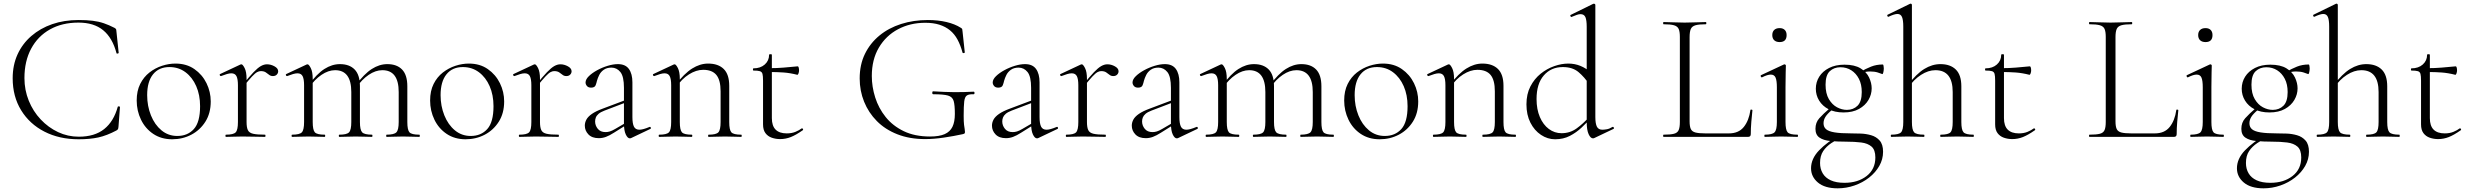

<svg xmlns="http://www.w3.org/2000/svg" viewBox="-20 -745 13440 1045"><path d="M407 -636Q452 -636 484.5 -632Q517 -628 545 -618.5Q573 -609 604 -593Q610 -589 611.5 -586.5Q613 -584 614 -571L626 -457Q626 -455 620.5 -453.5Q615 -452 614 -456Q592 -539 541.5 -580.5Q491 -622 407 -622Q318 -622 252 -585Q186 -548 149.5 -480Q113 -412 113 -320Q113 -255 136.5 -197Q160 -139 201.5 -95Q243 -51 296 -26Q349 -1 409 -1Q495 -1 547 -42.5Q599 -84 621 -164Q622 -167 627.5 -166Q633 -165 633 -163L625 -57Q624 -45 622 -42Q620 -39 614 -35Q561 -7 515.5 3Q470 13 408 13Q303 13 222 -28.5Q141 -70 95 -145Q49 -220 49 -319Q49 -391 75.5 -449Q102 -507 150.5 -549Q199 -591 264 -613.5Q329 -636 407 -636Z M917 13Q858 13 814.5 -16Q771 -45 747.5 -93.5Q724 -142 724 -198Q724 -250 743 -288Q762 -326 793.5 -350.5Q825 -375 862 -387Q899 -399 935 -399Q995 -399 1038 -369Q1081 -339 1104 -292Q1127 -245 1127 -193Q1127 -129 1098 -83Q1069 -37 1021.5 -12Q974 13 917 13ZM945 -5Q1001 -5 1035 -42.5Q1069 -80 1069 -167Q1069 -228 1048 -276Q1027 -324 989.5 -352Q952 -380 902 -380Q845 -380 813 -340.5Q781 -301 781 -227Q781 -168 801.5 -117Q822 -66 859 -35.5Q896 -5 945 -5Z M1303 -271 1299 -281Q1336 -327 1359.5 -351.5Q1383 -376 1400 -385.5Q1417 -395 1433 -395Q1454 -395 1474 -384Q1494 -373 1494 -357Q1494 -347 1486.5 -339Q1479 -331 1465 -331Q1453 -331 1444.5 -338Q1436 -345 1426 -351.5Q1416 -358 1399 -358Q1390 -358 1379.5 -352.5Q1369 -347 1351.5 -328.5Q1334 -310 1303 -271ZM1210 0Q1207 0 1207 -6Q1207 -12 1210 -12Q1251 -12 1263 -25Q1275 -38 1275 -81V-281Q1275 -315 1267 -330.5Q1259 -346 1239 -346Q1229 -346 1215 -342Q1201 -338 1183 -331Q1179 -330 1176.5 -335Q1174 -340 1178 -342L1289 -394Q1291 -395 1294 -395Q1301 -395 1311.5 -374.5Q1322 -354 1322 -315V-81Q1322 -52 1329 -37Q1336 -22 1357.5 -17Q1379 -12 1422 -12Q1425 -12 1425 -6Q1425 0 1422 0Q1398 0 1366 -1Q1334 -2 1299 -2Q1274 -2 1250.5 -1Q1227 0 1210 0Z M2084 0Q2082 0 2082 -6Q2082 -12 2084 -12Q2125 -12 2137.5 -25Q2150 -38 2150 -81V-244Q2150 -363 2061 -363Q2024 -363 1986.5 -337.5Q1949 -312 1920 -269L1916 -281Q1962 -343 2003.5 -369.5Q2045 -396 2088 -396Q2140 -396 2168.5 -366.5Q2197 -337 2197 -275V-81Q2197 -38 2208.5 -25Q2220 -12 2262 -12Q2265 -12 2265 -6Q2265 0 2262 0Q2245 0 2222 -1Q2199 -2 2173 -2Q2148 -2 2125 -1Q2102 0 2084 0ZM1827 0Q1824 0 1824 -6Q1824 -12 1827 -12Q1868 -12 1880 -25Q1892 -38 1892 -81V-244Q1892 -363 1804 -363Q1767 -363 1729.5 -337.5Q1692 -312 1663 -269L1659 -281Q1704 -343 1745.5 -369.5Q1787 -396 1830 -396Q1882 -396 1910.5 -366.5Q1939 -337 1939 -275V-81Q1939 -38 1951 -25Q1963 -12 2005 -12Q2007 -12 2007 -6Q2007 0 2005 0Q1987 0 1964.5 -1Q1942 -2 1916 -2Q1891 -2 1867.5 -1Q1844 0 1827 0ZM1570 0Q1567 0 1567 -6Q1567 -12 1570 -12Q1611 -12 1623 -25Q1635 -38 1635 -81V-281Q1635 -315 1627 -330.5Q1619 -346 1599 -346Q1589 -346 1575 -342Q1561 -338 1543 -331Q1539 -330 1536.5 -335Q1534 -340 1538 -342L1649 -394Q1651 -395 1654 -395Q1661 -395 1671.5 -374.5Q1682 -354 1682 -315V-81Q1682 -38 1693.5 -25Q1705 -12 1747 -12Q1750 -12 1750 -6Q1750 0 1747 0Q1730 0 1707 -1Q1684 -2 1659 -2Q1634 -2 1610.5 -1Q1587 0 1570 0Z M2514 13Q2455 13 2411.5 -16Q2368 -45 2344.5 -93.5Q2321 -142 2321 -198Q2321 -250 2340 -288Q2359 -326 2390.5 -350.5Q2422 -375 2459 -387Q2496 -399 2532 -399Q2592 -399 2635 -369Q2678 -339 2701 -292Q2724 -245 2724 -193Q2724 -129 2695 -83Q2666 -37 2618.5 -12Q2571 13 2514 13ZM2542 -5Q2598 -5 2632 -42.5Q2666 -80 2666 -167Q2666 -228 2645 -276Q2624 -324 2586.5 -352Q2549 -380 2499 -380Q2442 -380 2410 -340.5Q2378 -301 2378 -227Q2378 -168 2398.5 -117Q2419 -66 2456 -35.5Q2493 -5 2542 -5Z M2900 -271 2896 -281Q2933 -327 2956.5 -351.5Q2980 -376 2997 -385.5Q3014 -395 3030 -395Q3051 -395 3071 -384Q3091 -373 3091 -357Q3091 -347 3083.5 -339Q3076 -331 3062 -331Q3050 -331 3041.5 -338Q3033 -345 3023 -351.5Q3013 -358 2996 -358Q2987 -358 2976.5 -352.5Q2966 -347 2948.5 -328.5Q2931 -310 2900 -271ZM2807 0Q2804 0 2804 -6Q2804 -12 2807 -12Q2848 -12 2860 -25Q2872 -38 2872 -81V-281Q2872 -315 2864 -330.5Q2856 -346 2836 -346Q2826 -346 2812 -342Q2798 -338 2780 -331Q2776 -330 2773.5 -335Q2771 -340 2775 -342L2886 -394Q2888 -395 2891 -395Q2898 -395 2908.5 -374.5Q2919 -354 2919 -315V-81Q2919 -52 2926 -37Q2933 -22 2954.5 -17Q2976 -12 3019 -12Q3022 -12 3022 -6Q3022 0 3019 0Q2995 0 2963 -1Q2931 -2 2896 -2Q2871 -2 2847.5 -1Q2824 0 2807 0Z M3416 6Q3412 8 3408 8Q3396 8 3386 -13Q3376 -34 3376 -74V-267Q3376 -329 3356.5 -353Q3337 -377 3308 -377Q3283 -377 3266.5 -365.5Q3250 -354 3241.5 -337Q3233 -320 3229 -305Q3227 -295 3222 -281.5Q3217 -268 3197 -268Q3182 -268 3174.5 -277Q3167 -286 3167 -296Q3167 -313 3185 -330.5Q3203 -348 3230.5 -363Q3258 -378 3288 -387Q3318 -396 3343 -396Q3384 -396 3403 -369.5Q3422 -343 3422 -297V-108Q3422 -72 3430.5 -55.5Q3439 -39 3460 -39Q3479 -39 3515 -54Q3520 -56 3522 -50.5Q3524 -45 3519 -43ZM3239 7Q3202 7 3182.5 -13.5Q3163 -34 3163 -61Q3163 -78 3171.5 -94Q3180 -110 3201.5 -125Q3223 -140 3261 -154L3386 -201L3388 -188L3270 -143Q3249 -135 3238 -125.5Q3227 -116 3223 -105.5Q3219 -95 3219 -84Q3219 -62 3233.5 -44Q3248 -26 3276 -26Q3287 -26 3299 -29.5Q3311 -33 3328 -43L3395 -82L3397 -70L3322 -23Q3297 -7 3278 0Q3259 7 3239 7Z M3837 0Q3834 0 3834 -6Q3834 -12 3837 -12Q3878 -12 3890 -25Q3902 -38 3902 -81V-248Q3902 -309 3879 -337Q3856 -365 3807 -365Q3769 -365 3729.5 -340Q3690 -315 3661 -271L3657 -283Q3704 -345 3747 -372Q3790 -399 3834 -399Q3889 -399 3919 -369.5Q3949 -340 3949 -278V-81Q3949 -38 3960.5 -25Q3972 -12 4014 -12Q4017 -12 4017 -6Q4017 0 4014 0Q3997 0 3974 -1Q3951 -2 3926 -2Q3901 -2 3877.5 -1Q3854 0 3837 0ZM3568 0Q3565 0 3565 -6Q3565 -12 3568 -12Q3609 -12 3621 -25Q3633 -38 3633 -81V-281Q3633 -315 3625 -330.5Q3617 -346 3597 -346Q3587 -346 3573 -342Q3559 -338 3541 -331Q3537 -330 3534.5 -335Q3532 -340 3536 -342L3647 -394Q3649 -395 3652 -395Q3659 -395 3669.5 -374.5Q3680 -354 3680 -315V-81Q3680 -38 3691.5 -25Q3703 -12 3745 -12Q3748 -12 3748 -6Q3748 0 3745 0Q3728 0 3705 -1Q3682 -2 3657 -2Q3632 -2 3608.5 -1Q3585 0 3568 0Z M4226 12Q4202 12 4180.5 4.5Q4159 -3 4146 -20.5Q4133 -38 4133 -68V-306Q4133 -331 4130 -342.5Q4127 -354 4116 -357.5Q4105 -361 4081 -361Q4078 -361 4078 -367Q4078 -373 4081 -373Q4119 -373 4142.5 -394Q4166 -415 4166 -447Q4166 -450 4173.5 -450Q4181 -450 4181 -447V-102Q4181 -60 4201.5 -39.5Q4222 -19 4262 -19Q4289 -19 4309.5 -27.5Q4330 -36 4343 -46Q4347 -48 4350 -43.5Q4353 -39 4349 -36Q4312 -10 4284 1Q4256 12 4226 12ZM4319 -338Q4280 -348 4244.5 -350.5Q4209 -353 4169 -353V-374Q4208 -374 4244.5 -377Q4281 -380 4322 -384Q4325 -384 4327 -377.5Q4329 -371 4329 -361Q4329 -354 4326 -345.5Q4323 -337 4319 -338Z M5015 12Q4931 12 4864.5 -14Q4798 -40 4752.5 -86Q4707 -132 4683 -191.5Q4659 -251 4659 -318Q4659 -393 4687.5 -451.5Q4716 -510 4766.5 -551.5Q4817 -593 4884.5 -614.5Q4952 -636 5030 -636Q5086 -636 5132 -625Q5178 -614 5209 -594Q5216 -590 5217 -587Q5218 -584 5219 -572L5231 -460Q5231 -457 5226 -456Q5221 -455 5219 -458Q5208 -499 5191.5 -529.5Q5175 -560 5150.5 -580Q5126 -600 5093 -610.5Q5060 -621 5016 -621Q4934 -621 4868 -586Q4802 -551 4763.5 -486Q4725 -421 4725 -331Q4725 -273 4743.5 -214.5Q4762 -156 4800.5 -108Q4839 -60 4899 -31Q4959 -2 5042 -2Q5092 -2 5121.5 -15Q5151 -28 5164 -55Q5177 -82 5177 -125Q5177 -173 5170.5 -195.5Q5164 -218 5139.5 -225Q5115 -232 5060 -232Q5054 -232 5054 -240Q5054 -248 5059 -248Q5121 -244 5172 -243.5Q5223 -243 5279 -246Q5284 -246 5284 -239Q5284 -232 5279 -232Q5254 -233 5242.5 -225.5Q5231 -218 5228 -193Q5225 -168 5225 -115Q5225 -82 5227 -66Q5229 -50 5230.5 -42.5Q5232 -35 5232 -27Q5232 -21 5230 -19Q5228 -17 5221 -15Q5171 -4 5116.5 4Q5062 12 5015 12Z M5632 6Q5628 8 5624 8Q5612 8 5602 -13Q5592 -34 5592 -74V-267Q5592 -329 5572.5 -353Q5553 -377 5524 -377Q5499 -377 5482.5 -365.5Q5466 -354 5457.5 -337Q5449 -320 5445 -305Q5443 -295 5438 -281.5Q5433 -268 5413 -268Q5398 -268 5390.5 -277Q5383 -286 5383 -296Q5383 -313 5401 -330.5Q5419 -348 5446.5 -363Q5474 -378 5504 -387Q5534 -396 5559 -396Q5600 -396 5619 -369.5Q5638 -343 5638 -297V-108Q5638 -72 5646.5 -55.5Q5655 -39 5676 -39Q5695 -39 5731 -54Q5736 -56 5738 -50.5Q5740 -45 5735 -43ZM5455 7Q5418 7 5398.5 -13.5Q5379 -34 5379 -61Q5379 -78 5387.5 -94Q5396 -110 5417.5 -125Q5439 -140 5477 -154L5602 -201L5604 -188L5486 -143Q5465 -135 5454 -125.5Q5443 -116 5439 -105.5Q5435 -95 5435 -84Q5435 -62 5449.5 -44Q5464 -26 5492 -26Q5503 -26 5515 -29.5Q5527 -33 5544 -43L5611 -82L5613 -70L5538 -23Q5513 -7 5494 0Q5475 7 5455 7Z M5877 -271 5873 -281Q5910 -327 5933.5 -351.5Q5957 -376 5974 -385.5Q5991 -395 6007 -395Q6028 -395 6048 -384Q6068 -373 6068 -357Q6068 -347 6060.5 -339Q6053 -331 6039 -331Q6027 -331 6018.5 -338Q6010 -345 6000 -351.5Q5990 -358 5973 -358Q5964 -358 5953.5 -352.5Q5943 -347 5925.5 -328.5Q5908 -310 5877 -271ZM5784 0Q5781 0 5781 -6Q5781 -12 5784 -12Q5825 -12 5837 -25Q5849 -38 5849 -81V-281Q5849 -315 5841 -330.5Q5833 -346 5813 -346Q5803 -346 5789 -342Q5775 -338 5757 -331Q5753 -330 5750.5 -335Q5748 -340 5752 -342L5863 -394Q5865 -395 5868 -395Q5875 -395 5885.5 -374.5Q5896 -354 5896 -315V-81Q5896 -52 5903 -37Q5910 -22 5931.5 -17Q5953 -12 5996 -12Q5999 -12 5999 -6Q5999 0 5996 0Q5972 0 5940 -1Q5908 -2 5873 -2Q5848 -2 5824.5 -1Q5801 0 5784 0Z M6393 6Q6389 8 6385 8Q6373 8 6363 -13Q6353 -34 6353 -74V-267Q6353 -329 6333.5 -353Q6314 -377 6285 -377Q6260 -377 6243.5 -365.5Q6227 -354 6218.5 -337Q6210 -320 6206 -305Q6204 -295 6199 -281.5Q6194 -268 6174 -268Q6159 -268 6151.5 -277Q6144 -286 6144 -296Q6144 -313 6162 -330.5Q6180 -348 6207.5 -363Q6235 -378 6265 -387Q6295 -396 6320 -396Q6361 -396 6380 -369.5Q6399 -343 6399 -297V-108Q6399 -72 6407.5 -55.5Q6416 -39 6437 -39Q6456 -39 6492 -54Q6497 -56 6499 -50.5Q6501 -45 6496 -43ZM6216 7Q6179 7 6159.5 -13.5Q6140 -34 6140 -61Q6140 -78 6148.5 -94Q6157 -110 6178.5 -125Q6200 -140 6238 -154L6363 -201L6365 -188L6247 -143Q6226 -135 6215 -125.5Q6204 -116 6200 -105.5Q6196 -95 6196 -84Q6196 -62 6210.5 -44Q6225 -26 6253 -26Q6264 -26 6276 -29.5Q6288 -33 6305 -43L6372 -82L6374 -70L6299 -23Q6274 -7 6255 0Q6236 7 6216 7Z M7059 0Q7057 0 7057 -6Q7057 -12 7059 -12Q7100 -12 7112.5 -25Q7125 -38 7125 -81V-244Q7125 -363 7036 -363Q6999 -363 6961.5 -337.5Q6924 -312 6895 -269L6891 -281Q6937 -343 6978.5 -369.5Q7020 -396 7063 -396Q7115 -396 7143.5 -366.5Q7172 -337 7172 -275V-81Q7172 -38 7183.5 -25Q7195 -12 7237 -12Q7240 -12 7240 -6Q7240 0 7237 0Q7220 0 7197 -1Q7174 -2 7148 -2Q7123 -2 7100 -1Q7077 0 7059 0ZM6802 0Q6799 0 6799 -6Q6799 -12 6802 -12Q6843 -12 6855 -25Q6867 -38 6867 -81V-244Q6867 -363 6779 -363Q6742 -363 6704.5 -337.5Q6667 -312 6638 -269L6634 -281Q6679 -343 6720.5 -369.5Q6762 -396 6805 -396Q6857 -396 6885.5 -366.5Q6914 -337 6914 -275V-81Q6914 -38 6926 -25Q6938 -12 6980 -12Q6982 -12 6982 -6Q6982 0 6980 0Q6962 0 6939.5 -1Q6917 -2 6891 -2Q6866 -2 6842.5 -1Q6819 0 6802 0ZM6545 0Q6542 0 6542 -6Q6542 -12 6545 -12Q6586 -12 6598 -25Q6610 -38 6610 -81V-281Q6610 -315 6602 -330.5Q6594 -346 6574 -346Q6564 -346 6550 -342Q6536 -338 6518 -331Q6514 -330 6511.5 -335Q6509 -340 6513 -342L6624 -394Q6626 -395 6629 -395Q6636 -395 6646.5 -374.5Q6657 -354 6657 -315V-81Q6657 -38 6668.5 -25Q6680 -12 6722 -12Q6725 -12 6725 -6Q6725 0 6722 0Q6705 0 6682 -1Q6659 -2 6634 -2Q6609 -2 6585.5 -1Q6562 0 6545 0Z M7489 13Q7430 13 7386.5 -16Q7343 -45 7319.5 -93.5Q7296 -142 7296 -198Q7296 -250 7315 -288Q7334 -326 7365.5 -350.5Q7397 -375 7434 -387Q7471 -399 7507 -399Q7567 -399 7610 -369Q7653 -339 7676 -292Q7699 -245 7699 -193Q7699 -129 7670 -83Q7641 -37 7593.5 -12Q7546 13 7489 13ZM7517 -5Q7573 -5 7607 -42.5Q7641 -80 7641 -167Q7641 -228 7620 -276Q7599 -324 7561.5 -352Q7524 -380 7474 -380Q7417 -380 7385 -340.5Q7353 -301 7353 -227Q7353 -168 7373.5 -117Q7394 -66 7431 -35.5Q7468 -5 7517 -5Z M8051 0Q8048 0 8048 -6Q8048 -12 8051 -12Q8092 -12 8104 -25Q8116 -38 8116 -81V-248Q8116 -309 8093 -337Q8070 -365 8021 -365Q7983 -365 7943.5 -340Q7904 -315 7875 -271L7871 -283Q7918 -345 7961 -372Q8004 -399 8048 -399Q8103 -399 8133 -369.5Q8163 -340 8163 -278V-81Q8163 -38 8174.5 -25Q8186 -12 8228 -12Q8231 -12 8231 -6Q8231 0 8228 0Q8211 0 8188 -1Q8165 -2 8140 -2Q8115 -2 8091.5 -1Q8068 0 8051 0ZM7782 0Q7779 0 7779 -6Q7779 -12 7782 -12Q7823 -12 7835 -25Q7847 -38 7847 -81V-281Q7847 -315 7839 -330.5Q7831 -346 7811 -346Q7801 -346 7787 -342Q7773 -338 7755 -331Q7751 -330 7748.5 -335Q7746 -340 7750 -342L7861 -394Q7863 -395 7866 -395Q7873 -395 7883.5 -374.5Q7894 -354 7894 -315V-81Q7894 -38 7905.5 -25Q7917 -12 7959 -12Q7962 -12 7962 -6Q7962 0 7959 0Q7942 0 7919 -1Q7896 -2 7871 -2Q7846 -2 7822.5 -1Q7799 0 7782 0Z M8444 13Q8403 13 8367 -11Q8331 -35 8309.5 -77.5Q8288 -120 8288 -177Q8288 -233 8309.5 -274.5Q8331 -316 8365 -343.5Q8399 -371 8439 -385Q8479 -399 8516 -399Q8551 -399 8581.5 -386.5Q8612 -374 8638 -351L8629 -287Q8604 -325 8571.5 -352.5Q8539 -380 8486 -380Q8422 -380 8382.5 -334.5Q8343 -289 8343 -206Q8343 -150 8361 -108Q8379 -66 8410 -43Q8441 -20 8479 -20Q8525 -20 8561 -46Q8597 -72 8629 -108L8637 -101Q8616 -77 8588 -50.5Q8560 -24 8524.5 -5.5Q8489 13 8444 13ZM8663 -718V-108Q8663 -72 8671.5 -55.5Q8680 -39 8701 -39Q8711 -39 8725.5 -41.5Q8740 -44 8756 -54Q8761 -56 8763.5 -50.5Q8766 -45 8761 -43L8658 6Q8654 8 8650 8Q8637 8 8626.5 -14.5Q8616 -37 8616 -81V-599Q8616 -635 8609 -651.5Q8602 -668 8582 -668Q8573 -668 8562 -664Q8551 -660 8534 -653Q8530 -651 8527.5 -657Q8525 -663 8529 -664L8651 -724Q8653 -725 8656 -725Q8658 -725 8660.5 -723Q8663 -721 8663 -718Z M9176 -543V-85Q9176 -57 9182.5 -43Q9189 -29 9207.5 -24Q9226 -19 9262 -19H9390Q9443 -19 9471 -54Q9499 -89 9507 -146Q9507 -149 9512.5 -148.5Q9518 -148 9518 -145Q9515 -119 9512 -82.5Q9509 -46 9509 -15Q9509 0 9494 0H9034Q9032 0 9032 -6Q9032 -12 9034 -12Q9072 -12 9091 -17Q9110 -22 9116.5 -37Q9123 -52 9123 -81V-544Q9123 -573 9116.5 -587.5Q9110 -602 9091 -607.5Q9072 -613 9034 -613Q9032 -613 9032 -619Q9032 -625 9034 -625Q9058 -625 9087.5 -623.5Q9117 -622 9149 -622Q9183 -622 9212.5 -623.5Q9242 -625 9265 -625Q9267 -625 9267 -619Q9267 -613 9265 -613Q9227 -613 9208 -607.5Q9189 -602 9182.5 -587Q9176 -572 9176 -543Z M9585 0Q9583 0 9583 -6Q9583 -12 9585 -12Q9626 -12 9638.5 -25Q9651 -38 9651 -81V-270Q9651 -306 9644 -322.5Q9637 -339 9618 -339Q9609 -339 9597.5 -335.5Q9586 -332 9570 -324Q9566 -323 9563.5 -328.5Q9561 -334 9565 -336L9689 -394Q9692 -395 9693 -395Q9695 -395 9697.5 -393Q9700 -391 9700 -388Q9700 -381 9699 -349.5Q9698 -318 9698 -271V-81Q9698 -38 9709.5 -25Q9721 -12 9763 -12Q9766 -12 9766 -6Q9766 0 9763 0Q9746 0 9723 -1Q9700 -2 9674 -2Q9649 -2 9626 -1Q9603 0 9585 0ZM9666 -516Q9647 -516 9636.5 -526Q9626 -536 9626 -554Q9626 -572 9636.5 -582Q9647 -592 9666 -592Q9684 -592 9694 -582Q9704 -572 9704 -554Q9704 -516 9666 -516Z M9982 280Q9912 280 9874.5 248.5Q9837 217 9837 171Q9837 119 9880.5 73.5Q9924 28 9998 -14L10009 -1Q9976 15 9948 33.5Q9920 52 9903 77.5Q9886 103 9886 142Q9886 174 9900.5 198.5Q9915 223 9944.5 236.5Q9974 250 10019 250Q10092 250 10139.5 213Q10187 176 10187 112Q10187 71 10166.5 53Q10146 35 10110 30.5Q10074 26 10026 26Q9980 26 9942.5 22.5Q9905 19 9883 4Q9861 -11 9861 -44Q9861 -78 9882 -101.5Q9903 -125 9939 -156L9950 -146Q9925 -125 9915 -108.5Q9905 -92 9905 -74Q9905 -54 9918.5 -42Q9932 -30 9965 -24.5Q9998 -19 10056 -19Q10078 -19 10107 -18Q10136 -17 10164 -9Q10192 -1 10210.5 20Q10229 41 10229 81Q10229 122 10208.5 158Q10188 194 10153 221.5Q10118 249 10073.5 264.5Q10029 280 9982 280ZM10014 -133Q9966 -133 9932.5 -150.5Q9899 -168 9881 -197.5Q9863 -227 9863 -262Q9863 -298 9881.5 -327.5Q9900 -357 9935 -375Q9970 -393 10019 -393Q10074 -393 10106.5 -373Q10139 -353 10153 -323Q10167 -293 10167 -264Q10167 -231 10149.5 -201Q10132 -171 10098 -152Q10064 -133 10014 -133ZM10032 -147Q10067 -147 10090 -169.5Q10113 -192 10113 -244Q10113 -286 10097.5 -316Q10082 -346 10056 -362.5Q10030 -379 9997 -379Q9962 -379 9939 -357.5Q9916 -336 9916 -284Q9916 -236 9934 -205.5Q9952 -175 9978.5 -161Q10005 -147 10032 -147ZM10104 -319V-353Q10135 -371 10164 -382.5Q10193 -394 10228 -394Q10230 -394 10231.5 -387Q10233 -380 10233 -373Q10233 -363 10230.5 -351.5Q10228 -340 10224 -342Q10217 -345 10200 -350.5Q10183 -356 10159 -356Q10146 -356 10135 -354Q10124 -352 10113 -349Z M10274 0Q10271 0 10271 -6Q10271 -12 10274 -12Q10315 -12 10327 -25Q10339 -38 10339 -81V-600Q10339 -636 10332 -652.5Q10325 -669 10307 -669Q10291 -669 10259 -654Q10255 -652 10252.5 -657.5Q10250 -663 10254 -665L10377 -725Q10378 -725 10378 -725Q10378 -725 10379 -725Q10382 -725 10384 -723Q10386 -721 10386 -718V-81Q10386 -38 10398 -25Q10410 -12 10452 -12Q10454 -12 10454 -6Q10454 0 10452 0Q10434 0 10411.5 -1Q10389 -2 10363 -2Q10338 -2 10314.5 -1Q10291 0 10274 0ZM10543 0Q10540 0 10540 -6Q10540 -12 10543 -12Q10584 -12 10596 -25Q10608 -38 10608 -81V-244Q10608 -363 10514 -363Q10475 -363 10435.5 -337.5Q10396 -312 10367 -269L10363 -281Q10410 -343 10453 -369.5Q10496 -396 10541 -396Q10595 -396 10625 -366.5Q10655 -337 10655 -275V-81Q10655 -38 10667 -25Q10679 -12 10721 -12Q10723 -12 10723 -6Q10723 0 10721 0Q10703 0 10680.5 -1Q10658 -2 10632 -2Q10607 -2 10583.5 -1Q10560 0 10543 0Z M10932 12Q10908 12 10886.5 4.5Q10865 -3 10852 -20.5Q10839 -38 10839 -68V-306Q10839 -331 10836 -342.5Q10833 -354 10822 -357.5Q10811 -361 10787 -361Q10784 -361 10784 -367Q10784 -373 10787 -373Q10825 -373 10848.5 -394Q10872 -415 10872 -447Q10872 -450 10879.5 -450Q10887 -450 10887 -447V-102Q10887 -60 10907.5 -39.5Q10928 -19 10968 -19Q10995 -19 11015.5 -27.5Q11036 -36 11049 -46Q11053 -48 11056 -43.5Q11059 -39 11055 -36Q11018 -10 10990 1Q10962 12 10932 12ZM11025 -338Q10986 -348 10950.5 -350.5Q10915 -353 10875 -353V-374Q10914 -374 10950.5 -377Q10987 -380 11028 -384Q11031 -384 11033 -377.5Q11035 -371 11035 -361Q11035 -354 11032 -345.5Q11029 -337 11025 -338Z M11494 -543V-85Q11494 -57 11500.5 -43Q11507 -29 11525.5 -24Q11544 -19 11580 -19H11708Q11761 -19 11789 -54Q11817 -89 11825 -146Q11825 -149 11830.5 -148.5Q11836 -148 11836 -145Q11833 -119 11830 -82.5Q11827 -46 11827 -15Q11827 0 11812 0H11352Q11350 0 11350 -6Q11350 -12 11352 -12Q11390 -12 11409 -17Q11428 -22 11434.5 -37Q11441 -52 11441 -81V-544Q11441 -573 11434.5 -587.5Q11428 -602 11409 -607.5Q11390 -613 11352 -613Q11350 -613 11350 -619Q11350 -625 11352 -625Q11376 -625 11405.5 -623.5Q11435 -622 11467 -622Q11501 -622 11530.5 -623.5Q11560 -625 11583 -625Q11585 -625 11585 -619Q11585 -613 11583 -613Q11545 -613 11526 -607.5Q11507 -602 11500.5 -587Q11494 -572 11494 -543Z M11903 0Q11901 0 11901 -6Q11901 -12 11903 -12Q11944 -12 11956.5 -25Q11969 -38 11969 -81V-270Q11969 -306 11962 -322.5Q11955 -339 11936 -339Q11927 -339 11915.5 -335.5Q11904 -332 11888 -324Q11884 -323 11881.5 -328.5Q11879 -334 11883 -336L12007 -394Q12010 -395 12011 -395Q12013 -395 12015.5 -393Q12018 -391 12018 -388Q12018 -381 12017 -349.5Q12016 -318 12016 -271V-81Q12016 -38 12027.5 -25Q12039 -12 12081 -12Q12084 -12 12084 -6Q12084 0 12081 0Q12064 0 12041 -1Q12018 -2 11992 -2Q11967 -2 11944 -1Q11921 0 11903 0ZM11984 -516Q11965 -516 11954.5 -526Q11944 -536 11944 -554Q11944 -572 11954.5 -582Q11965 -592 11984 -592Q12002 -592 12012 -582Q12022 -572 12022 -554Q12022 -516 11984 -516Z M12300 280Q12230 280 12192.5 248.5Q12155 217 12155 171Q12155 119 12198.5 73.5Q12242 28 12316 -14L12327 -1Q12294 15 12266 33.5Q12238 52 12221 77.5Q12204 103 12204 142Q12204 174 12218.5 198.5Q12233 223 12262.5 236.5Q12292 250 12337 250Q12410 250 12457.5 213Q12505 176 12505 112Q12505 71 12484.5 53Q12464 35 12428 30.5Q12392 26 12344 26Q12298 26 12260.5 22.5Q12223 19 12201 4Q12179 -11 12179 -44Q12179 -78 12200 -101.5Q12221 -125 12257 -156L12268 -146Q12243 -125 12233 -108.5Q12223 -92 12223 -74Q12223 -54 12236.5 -42Q12250 -30 12283 -24.5Q12316 -19 12374 -19Q12396 -19 12425 -18Q12454 -17 12482 -9Q12510 -1 12528.5 20Q12547 41 12547 81Q12547 122 12526.5 158Q12506 194 12471 221.5Q12436 249 12391.5 264.5Q12347 280 12300 280ZM12332 -133Q12284 -133 12250.5 -150.5Q12217 -168 12199 -197.5Q12181 -227 12181 -262Q12181 -298 12199.5 -327.5Q12218 -357 12253 -375Q12288 -393 12337 -393Q12392 -393 12424.5 -373Q12457 -353 12471 -323Q12485 -293 12485 -264Q12485 -231 12467.5 -201Q12450 -171 12416 -152Q12382 -133 12332 -133ZM12350 -147Q12385 -147 12408 -169.5Q12431 -192 12431 -244Q12431 -286 12415.5 -316Q12400 -346 12374 -362.5Q12348 -379 12315 -379Q12280 -379 12257 -357.5Q12234 -336 12234 -284Q12234 -236 12252 -205.5Q12270 -175 12296.5 -161Q12323 -147 12350 -147ZM12422 -319V-353Q12453 -371 12482 -382.5Q12511 -394 12546 -394Q12548 -394 12549.5 -387Q12551 -380 12551 -373Q12551 -363 12548.5 -351.5Q12546 -340 12542 -342Q12535 -345 12518 -350.5Q12501 -356 12477 -356Q12464 -356 12453 -354Q12442 -352 12431 -349Z M12592 0Q12589 0 12589 -6Q12589 -12 12592 -12Q12633 -12 12645 -25Q12657 -38 12657 -81V-600Q12657 -636 12650 -652.5Q12643 -669 12625 -669Q12609 -669 12577 -654Q12573 -652 12570.5 -657.5Q12568 -663 12572 -665L12695 -725Q12696 -725 12696 -725Q12696 -725 12697 -725Q12700 -725 12702 -723Q12704 -721 12704 -718V-81Q12704 -38 12716 -25Q12728 -12 12770 -12Q12772 -12 12772 -6Q12772 0 12770 0Q12752 0 12729.5 -1Q12707 -2 12681 -2Q12656 -2 12632.5 -1Q12609 0 12592 0ZM12861 0Q12858 0 12858 -6Q12858 -12 12861 -12Q12902 -12 12914 -25Q12926 -38 12926 -81V-244Q12926 -363 12832 -363Q12793 -363 12753.5 -337.5Q12714 -312 12685 -269L12681 -281Q12728 -343 12771 -369.5Q12814 -396 12859 -396Q12913 -396 12943 -366.5Q12973 -337 12973 -275V-81Q12973 -38 12985 -25Q12997 -12 13039 -12Q13041 -12 13041 -6Q13041 0 13039 0Q13021 0 12998.5 -1Q12976 -2 12950 -2Q12925 -2 12901.5 -1Q12878 0 12861 0Z M13250 12Q13226 12 13204.5 4.5Q13183 -3 13170 -20.5Q13157 -38 13157 -68V-306Q13157 -331 13154 -342.5Q13151 -354 13140 -357.5Q13129 -361 13105 -361Q13102 -361 13102 -367Q13102 -373 13105 -373Q13143 -373 13166.5 -394Q13190 -415 13190 -447Q13190 -450 13197.5 -450Q13205 -450 13205 -447V-102Q13205 -60 13225.5 -39.5Q13246 -19 13286 -19Q13313 -19 13333.5 -27.5Q13354 -36 13367 -46Q13371 -48 13374 -43.5Q13377 -39 13373 -36Q13336 -10 13308 1Q13280 12 13250 12ZM13343 -338Q13304 -348 13268.5 -350.5Q13233 -353 13193 -353V-374Q13232 -374 13268.5 -377Q13305 -380 13346 -384Q13349 -384 13351 -377.5Q13353 -371 13353 -361Q13353 -354 13350 -345.5Q13347 -337 13343 -338Z"/></svg>

Font: Cormorant Garamond Light Light
Style: Regular
Weight: 300
Version: Version 4.001